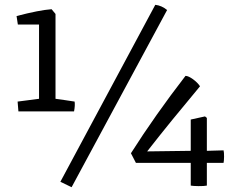

<svg xmlns="http://www.w3.org/2000/svg" viewBox="-20 -781 1063 809"><path d="M234.4 -15.1 634.3 -760.7Q661.1 -757.8 684.1 -738.8L281.7 7.8ZM57.6 -311.5 54.2 -353Q69.8 -355.5 144.5 -364.7V-677.7H55.2L49.8 -713.4Q144.5 -738.3 197.3 -742.2L213.9 -722.2V-364.7Q223.1 -363.3 252 -359.4Q280.8 -355.5 294.4 -353Q296.9 -336.9 292 -311.5ZM531.7 -135.3Q633.8 -295.9 761.7 -461.4Q774.4 -460.9 793.5 -447Q812.5 -433.1 822.8 -417.5Q805.2 -396 766.4 -349.1Q727.5 -302.2 706.5 -276.6Q685.5 -251 655.3 -213.1Q625 -175.3 600.1 -143.1L783.7 -145.5V-277.3L843.8 -290.5L851.6 -284.2V-145.5L921.9 -147.5Q924.3 -139.6 924.1 -120.8Q923.8 -102.1 921.9 -94.7H851.6V1Q839.8 3.4 816.4 3.2Q793 2.9 783.7 1V-94.7H552.7Z"/></svg>

Font: Fjord
Style: One
Weight: 400
Designer: Viktoriya Grabowska
Foundry: Viktoriya Grabowska
Version: Version 1.002